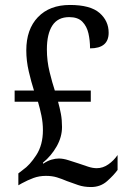

<svg xmlns="http://www.w3.org/2000/svg" viewBox="-20 -744 517 774"><path d="M347 10Q318 10 295 2Q272 -6 250 -14Q229 -23 209.5 -29Q190 -35 165 -35Q138 -35 115 -26.5Q92 -18 68 -5L54 3V-45L72 -59Q100 -78 126.5 -119Q153 -160 153 -219Q153 -249 147 -278Q141 -307 133 -334H39V-379H117Q106 -413 96 -456Q86 -499 86 -541Q86 -626 133 -675Q180 -724 262 -724Q344 -724 381 -692Q418 -660 418 -612Q418 -549 343 -549Q343 -581 336.5 -609.5Q330 -638 312 -656.5Q294 -675 259 -675Q213 -675 191 -641Q169 -607 169 -545Q169 -498 180 -453.5Q191 -409 201 -379H346V-334H214Q221 -309 225.5 -285Q230 -261 230 -232Q230 -192 208.5 -154Q187 -116 153 -88L154 -84Q172 -96 188 -100.5Q204 -105 217 -105Q235 -105 256.5 -98Q278 -91 297 -85Q315 -79 334 -72.5Q353 -66 370 -66Q395 -66 417 -81.5Q439 -97 454 -119V-59Q439 -38 412 -14Q385 10 347 10Z"/></svg>

Font: Noto Serif Hebrew Condensed
Style: Regular
Weight: 400
Width: 3
Designer: Monotype Design Team
Foundry: Monotype Imaging Inc.
Version: Version 2.004; ttfautohint (v1.8.4.7-5d5b)